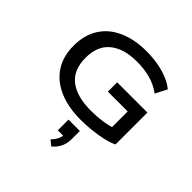

<svg xmlns="http://www.w3.org/2000/svg" viewBox="-250 -931 1459 1459"><g transform="rotate(45 479.5 -202.0)"><path d="M525 9Q392 9 294 -33Q196 -75 142.5 -155.5Q89 -236 89 -352Q89 -467 140.5 -548Q192 -629 287.5 -671.5Q383 -714 512 -714Q577 -714 636 -703.5Q695 -693 744.5 -673Q794 -653 830 -623L782 -530Q726 -571 660 -589Q594 -607 515 -607Q376 -607 297 -543Q218 -479 218 -351Q218 -221 299 -158Q380 -95 531 -95Q597 -95 654 -103.5Q711 -112 761 -130L733 -94V-289H520V-389H845V-46Q808 -28 756 -16Q704 -4 644.5 2.5Q585 9 525 9ZM511 310 468 276Q494 250 506 224Q518 198 518 170L539 188H459V73H581V159Q581 205 564.5 241.5Q548 278 511 310Z"/></g></svg>

Font: Nunito Sans 7pt Expanded SemiBold
Style: Regular
Weight: 600
Width: 7
Designer: Vernon Adams
Foundry: Vernon Adams
Version: Version 3.101;gftools[0.9.27]